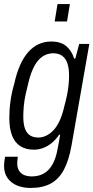

<svg xmlns="http://www.w3.org/2000/svg" viewBox="-25 -743 461 948"><path d="M126 185Q89 185 59.5 173Q30 161 12.5 136.5Q-5 112 -5 76Q-5 68 -4 57.5Q-3 47 0 31H63Q62 40 61 47.5Q60 55 60 62Q60 86 69.5 100.5Q79 115 95 121.5Q111 128 132 128Q166 128 191.5 113.5Q217 99 234 69Q251 39 259 -6Q263 -24 266 -42.5Q269 -61 272 -78H267Q251 -54 231 -37.5Q211 -21 188.5 -12.5Q166 -4 142 -4Q103 -4 76 -21Q49 -38 35 -72.5Q21 -107 21 -161Q21 -203 27 -245.5Q33 -288 45 -328Q68 -434 114.5 -486Q161 -538 228 -538Q276 -538 303 -514.5Q330 -491 341 -454H347L366 -526H416L328 -24Q315 49 290.5 95Q266 141 226 163Q186 185 126 185ZM164 -64Q184 -64 203 -73Q222 -82 239 -100Q256 -118 269.5 -147Q283 -176 292 -216Q300 -245 305.5 -271.5Q311 -298 313.5 -322.5Q316 -347 316 -368Q316 -405 308 -429.5Q300 -454 282.5 -467Q265 -480 238 -480Q210 -480 186.5 -465Q163 -450 145.5 -418.5Q128 -387 116 -338Q108 -307 101.5 -277Q95 -247 92.5 -219.5Q90 -192 90 -167Q90 -132 98 -109Q106 -86 122.5 -75Q139 -64 164 -64ZM245 -637 259 -723H320L306 -637Z"/></svg>

Font: Archivo Condensed Light
Style: Italic
Weight: 300
Width: 3
Italic angle: -10°
Designer: Hector Gatti
Foundry: Omnibus-Type
Version: Version 2.001